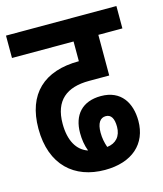

<svg xmlns="http://www.w3.org/2000/svg" viewBox="-97 -695 654 771"><g transform="rotate(-15 229.5 -310.0)"><path d="M245 2C359 2 425 -59 425 -154C425 -228 389 -289 305 -289C227 -289 186 -242 186 -167C186 -140 190 -115 199 -91C154 -106 128 -151 128 -221C128 -318 182 -360 275 -360H359V-529H459V-622H0V-529H256V-447C111 -447 29 -371 29 -227C29 -75 119 2 245 2ZM266 -147C266 -187 280 -206 303 -206C325 -206 336 -188 336 -153C336 -114 314 -89 277 -85C270 -105 266 -125 266 -147Z"/></g></svg>

Font: Noto Sans Devanagari ExtraCondensed SemiBold
Style: Regular
Weight: 600
Width: 2
Designer: Jelle Bosma - Monotype Design Team
Foundry: Monotype Imaging Inc.
Version: Version 2.004